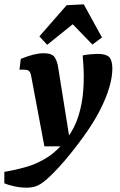

<svg xmlns="http://www.w3.org/2000/svg" viewBox="-79 -676 555 887"><path d="M44 191Q17 191 -11.5 185Q-40 179 -59 171V118Q-5 109 46 94Q97 79 143.5 48.5Q190 18 230 -36Q267 -85 284.5 -143.5Q302 -202 306 -262.5Q310 -323 306 -377L303 -420Q323 -424 341.5 -425.5Q360 -427 373 -427Q410 -427 424.5 -413Q439 -399 440 -364Q441 -324 426 -272.5Q411 -221 380 -161.5Q349 -102 301 -37Q277 -4 249 31Q221 66 194 95.5Q167 125 146 144Q117 171 95.5 181Q74 191 44 191ZM126 0 65 -325Q62 -341 55.5 -347.5Q49 -354 33 -354H11L17 -404Q52 -418 76.5 -424Q101 -430 123 -430Q162 -430 174 -411Q186 -392 190 -363L248 0ZM103 -508 229 -652 308 -656 392 -503 348 -470 257 -564 139 -469Z"/></svg>

Font: Rasa
Style: Bold Italic
Weight: 700
Italic angle: -7.10001°
Designer: Anna Giedrys (Yrsa+Rasa design), David Brezina (Yrsa art-direction, Rasa art-direction, design)
Foundry: Rosetta Type Foundry
Version: Version 2.004